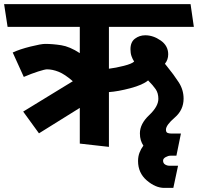

<svg xmlns="http://www.w3.org/2000/svg" viewBox="-31 -700 965 936"><path d="M782 -378Q817 -335 840.5 -298.5Q864 -262 864 -219Q864 -164 821 -127Q778 -90 778 -68Q778 -56 785 -52.5Q792 -49 804 -49H851L829 59H800Q789 59 776.5 66Q764 73 764 83Q764 96 774 102Q784 108 795 108H837L814 216H770Q727 216 684.5 179.5Q642 143 642 85Q642 63 649 44.5Q656 26 668 10Q660 -2 655.5 -16.5Q651 -31 651 -50Q651 -96 696 -138.5Q741 -181 741 -218Q741 -246 728 -265Q715 -284 691 -308Q665 -286 604.5 -270Q544 -254 500 -251V16L358 0V-174L159 -50L82 -156L324 -304Q285 -338 255 -350Q225 -362 198 -362Q188 -362 155 -351.5Q122 -341 85 -325L31 -444Q65 -460 117.5 -473Q170 -486 189 -486Q226 -486 267.5 -479.5Q309 -473 358 -441V-569H6L-11 -680H898L914 -569H500V-365Q533 -369 572.5 -379Q612 -389 623 -400Q615 -412 610 -426.5Q605 -441 605 -460Q605 -495 627 -511.5Q649 -528 677 -528Q716 -528 752.5 -502.5Q789 -477 789 -435Q789 -422 785 -410.5Q781 -399 773 -389Z"/></svg>

Font: Palanquin Dark
Style: Regular
Weight: 400
Designer: Pria Ravichandran
Version: Version 1.000